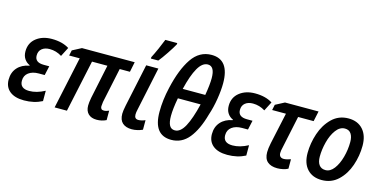

<svg xmlns="http://www.w3.org/2000/svg" viewBox="-76 -1197 3216 1614"><g transform="rotate(15 1532.5 -389.5)"><path d="M13 -126Q13 -189 50 -230.5Q87 -272 152 -284L153 -288Q123 -301 105.5 -327.5Q88 -354 88 -392Q88 -465 141.5 -507.5Q195 -550 277 -550Q368 -550 428 -512L387 -432Q338 -463 281 -463Q239 -463 213.5 -442Q188 -421 188 -383Q188 -322 266 -322H314L296 -241H245Q190 -241 156.5 -216Q123 -191 123 -146Q123 -78 204 -78Q268 -78 339 -116V-26Q270 10 182 10Q101 10 57 -26Q13 -62 13 -126Z M715 -88Q715 -114 723 -157L785 -453H651L554 0H447L544 -453H452L462 -500L540 -541H999L981 -453H892L828 -150Q824 -122 824 -111Q824 -81 853 -81Q873 -81 897 -92V-10Q859 9 814 9Q767 9 741 -16.5Q715 -42 715 -88Z M1010 -96Q1010 -121 1020 -169L1099 -541H1205L1125 -162Q1119 -138 1119 -118Q1119 -80 1154 -80Q1179 -80 1213 -94V-11Q1194 -2 1169 4Q1144 10 1120 10Q1068 10 1039 -16Q1010 -42 1010 -96ZM1123 -619Q1140 -651 1163.5 -704Q1187 -757 1199 -789H1303L1302 -777Q1284 -744 1248.5 -691Q1213 -638 1187 -606H1122Z M1308 -193Q1308 -296 1334 -407Q1372 -575 1437.5 -671.5Q1503 -768 1609 -768Q1763 -768 1763 -562Q1763 -502 1750.5 -424Q1738 -346 1715 -278Q1677 -140 1616 -65Q1555 10 1463 10Q1308 10 1308 -193ZM1643 -429Q1659 -522 1659 -578Q1659 -682 1599 -682Q1551 -682 1513.5 -616.5Q1476 -551 1447 -429ZM1626 -342H1428Q1410 -246 1410 -184Q1410 -129 1425 -102Q1440 -75 1472 -75Q1521 -75 1558 -144Q1595 -213 1626 -342Z M1782 -126Q1782 -189 1819 -230.5Q1856 -272 1921 -284L1922 -288Q1892 -301 1874.5 -327.5Q1857 -354 1857 -392Q1857 -465 1910.5 -507.5Q1964 -550 2046 -550Q2137 -550 2197 -512L2156 -432Q2107 -463 2050 -463Q2008 -463 1982.5 -442Q1957 -421 1957 -383Q1957 -322 2035 -322H2083L2065 -241H2014Q1959 -241 1925.5 -216Q1892 -191 1892 -146Q1892 -78 1973 -78Q2037 -78 2108 -116V-26Q2039 10 1951 10Q1870 10 1826 -26Q1782 -62 1782 -126Z M2270 -99Q2270 -131 2280 -179L2339 -452H2219L2229 -500L2307 -541H2599L2580 -452H2445L2386 -173Q2378 -141 2378 -121Q2378 -101 2388.5 -90.5Q2399 -80 2419 -80Q2440 -80 2479 -93V-11Q2461 -1 2435.5 4.5Q2410 10 2386 10Q2331 10 2300.5 -16.5Q2270 -43 2270 -99Z M2600 -180Q2600 -265 2628.5 -350.5Q2657 -436 2715.5 -493Q2774 -550 2859 -550Q2939 -550 2985 -499Q3031 -448 3031 -358Q3031 -270 3002 -185.5Q2973 -101 2914.5 -46Q2856 9 2772 9Q2692 9 2646 -41Q2600 -91 2600 -180ZM2923 -362Q2923 -406 2905.5 -433Q2888 -460 2851 -460Q2807 -460 2774 -415.5Q2741 -371 2724 -305Q2707 -239 2707 -178Q2707 -131 2726 -105.5Q2745 -80 2782 -80Q2823 -80 2855 -122Q2887 -164 2905 -229.5Q2923 -295 2923 -362Z"/></g></svg>

Font: Noto Sans UI NarrowMedium
Style: Italic
Weight: 500
Width: 4
Italic angle: -12°
Designer: Monotype Design Team
Foundry: Monotype Imaging Inc.
Version: Version 1.001